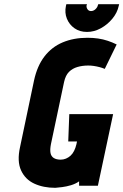

<svg xmlns="http://www.w3.org/2000/svg" viewBox="-20 -890 591 920"><path d="M551 -870H451L449 -865Q447 -855 437.5 -846Q428 -837 416 -837Q405 -837 399 -846Q393 -855 395 -865L397 -870H298L296 -862Q289 -829 300.5 -800.5Q312 -772 337 -754.5Q362 -737 397 -737Q431 -737 463 -754.5Q495 -772 518.5 -800.5Q542 -829 549 -862ZM482 -560 539 -677Q519 -687 496.5 -694.5Q474 -702 450 -705.5Q426 -709 399 -709Q333 -709 280.5 -687Q228 -665 193 -619.5Q158 -574 143 -504L76 -185Q61 -117 81 -73.5Q101 -30 144.5 -10Q188 10 245 10Q258 9 278 6.5Q298 4 320 -2.5Q342 -9 359 -21V0H449L522 -343H312L307 -212H349L346 -198Q342 -181 335 -167Q328 -153 318 -144Q308 -135 296 -130Q284 -125 271 -125Q250 -125 237.5 -133Q225 -141 222 -157Q219 -173 224 -199L287 -497Q294 -529 310.5 -545.5Q327 -562 351 -569Q375 -576 403 -576Q416 -576 429.5 -574Q443 -572 456.5 -568.5Q470 -565 482 -560Z"/></svg>

Font: Advent Pro ExtraBold
Style: Italic
Weight: 800
Italic angle: -12°
Version: Version 3.000